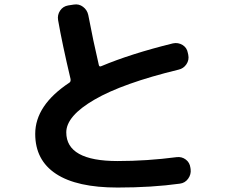

<svg xmlns="http://www.w3.org/2000/svg" viewBox="-20 -800 1040 870"><path d="M512.7 49.8Q328.1 49.8 233.9 -12.2Q139.6 -74.2 139.6 -193.4Q139.6 -323.2 294.9 -425.8Q300.8 -430.7 299.8 -438.5V-441.4Q261.7 -602.5 243.2 -709Q239.3 -732.4 252.4 -752Q265.6 -771.5 289.1 -775.4L314.5 -779.3Q337.9 -783.2 356.4 -769Q375 -754.9 379.9 -732.4Q402.3 -614.3 427.7 -505.9Q429.7 -496.1 438.5 -500Q573.2 -556.6 763.7 -603.5Q787.1 -608.4 807.1 -596.2Q827.1 -584 831.1 -560.5L833 -551.8Q837.9 -528.3 824.7 -508.8Q811.5 -489.3 789.1 -484.4Q536.1 -422.9 408.2 -348.6Q280.3 -274.4 280.3 -200.2Q280.3 -70.3 512.7 -70.3Q645.5 -70.3 780.3 -87.9Q803.7 -90.8 821.8 -77.1Q839.8 -63.5 842.8 -40L843.8 -33.2Q846.7 -9.8 832.5 9.8Q818.4 29.3 794.9 32.2Q668 49.8 512.7 49.8Z"/></svg>

Font: Rounded Mgen+ 1m bold
Style: Bold
Weight: 700
Designer: [Source Han Sans]
Ryoko NISHIZUKA  (kana & ideographs); Paul D. Hunt (Latin, Greek & Cyrillic); Wenlong ZHANG  (bopomofo
Version: Version 1.059.20150602